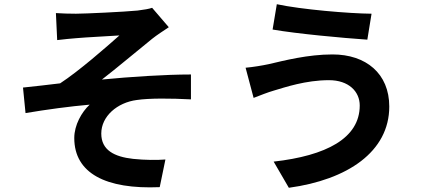

<svg xmlns="http://www.w3.org/2000/svg" viewBox="-20 -827 2040 910"><path d="M245 -765 251 -637C283 -641 316 -644 341 -646C382 -650 505 -656 546 -659C484 -604 354 -490 265 -432C212 -426 142 -417 89 -412L101 -291C201 -308 313 -323 405 -331C367 -296 332 -234 332 -173C332 -6 481 71 737 60L764 -71C726 -68 667 -68 611 -74C522 -84 460 -115 460 -194C460 -276 536 -341 628 -353C689 -362 789 -361 885 -356V-474C763 -474 597 -463 463 -450C532 -503 630 -586 701 -643C722 -660 759 -684 780 -698L701 -790C687 -785 664 -781 632 -777C571 -771 383 -762 340 -762C306 -762 277 -763 245 -765Z M1685 -327C1685 -171 1525 -89 1277 -61L1349 63C1627 25 1825 -108 1825 -322C1825 -479 1714 -569 1556 -569C1439 -569 1327 -540 1254 -523C1221 -516 1178 -509 1144 -506L1182 -363C1211 -374 1250 -390 1279 -398C1330 -413 1429 -447 1539 -447C1633 -447 1685 -393 1685 -327ZM1292 -807 1272 -687C1387 -667 1604 -647 1721 -639L1741 -762C1635 -763 1408 -782 1292 -807Z"/></svg>

Font: Noto Sans CJK TC
Style: Bold
Weight: 700
Designer: Ryoko NISHIZUKA 西塚涼子 (kana, bopomofo & ideographs); Paul D. Hunt (Latin, Greek & Cyrillic); Sandoll Communications 산돌커뮤니
Foundry: Adobe
Version: Version 2.004;hotconv 1.0.118;makeotfexe 2.5.65603